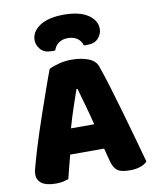

<svg xmlns="http://www.w3.org/2000/svg" viewBox="-94 -927 814 1009"><g transform="rotate(-10 313.5 -422.5)"><path d="M403 -126H222Q212 -90 204.5 -59Q197 -28 190 -1Q176 4 160.5 7.5Q145 11 123 11Q72 11 47.5 -6.5Q23 -24 23 -55Q23 -69 27 -83Q31 -97 36 -116Q43 -143 55.5 -183.5Q68 -224 83 -270.5Q98 -317 115 -365.5Q132 -414 147 -457.5Q162 -501 174.5 -535.5Q187 -570 194 -588Q211 -598 245.5 -607Q280 -616 315 -616Q365 -616 403.5 -601.5Q442 -587 453 -555Q471 -504 492 -435Q513 -366 534 -292.5Q555 -219 575 -147.5Q595 -76 610 -21Q598 -7 574 1.5Q550 10 517 10Q468 10 449 -6Q430 -22 421 -57ZM314 -459Q300 -418 283 -368Q266 -318 250 -261H374Q360 -318 345.5 -368.5Q331 -419 320 -459ZM316 -731Q285 -731 265.5 -716Q246 -701 240 -679Q235 -678 231 -678Q227 -678 222 -678Q181 -678 161.5 -701Q142 -724 142 -750Q142 -795 187 -825.5Q232 -856 316 -856Q400 -856 445 -825.5Q490 -795 490 -750Q490 -724 470.5 -701Q451 -678 410 -678Q405 -678 401 -678Q397 -678 392 -679Q387 -701 367 -716Q347 -731 316 -731Z"/></g></svg>

Font: Baloo Chettan 2 ExtraBold
Style: Regular
Weight: 800
Designer: Maithili Shingre, Unnati Kotecha and Ek Type
Foundry: Ek Type
Version: Version 1.640;hotconv 1.0.111;makeotfexe 2.5.65597; ttfautoh